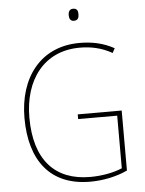

<svg xmlns="http://www.w3.org/2000/svg" viewBox="-60 -956 768 1014"><g transform="rotate(-5 323.5 -449.0)"><path d="M366 -908C346 -908 340 -892 340 -876C340 -859 346 -844 365 -844C386 -844 392 -858 392 -877C392 -893 388 -908 366 -908ZM342 -350V-325H549V-46C503 -27 444 -15 379 -15C193 -15 86 -130 86 -355C86 -555 193 -700 383 -700C439 -700 495 -690 554 -657L567 -681C509 -713 449 -725 384 -725C177 -725 60 -569 60 -355C60 -129 166 10 377 10C444 10 516 -4 575 -32V-350Z"/></g></svg>

Font: Noto Sans Ethiopic SemiCondensed Thin
Style: Regular
Weight: 100
Width: 4
Designer: Monotype Design Team
Foundry: Monotype Imaging Inc.
Version: Version 2.102